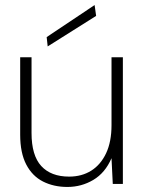

<svg xmlns="http://www.w3.org/2000/svg" viewBox="-20 -729 578 761"><path d="M247 12Q193 12 150.5 -9.5Q108 -31 84 -77Q60 -123 60 -195V-502H105V-202Q105 -113 143.5 -71Q182 -29 254 -29Q304 -29 341.5 -52.5Q379 -76 400.5 -121.5Q422 -167 422 -233V-502H467V0H427L422 -102Q397 -44 350 -16Q303 12 247 12ZM169 -545 165 -582 355 -709 361 -666Z"/></svg>

Font: DM Sans 16pt ExtraLight
Style: Regular
Weight: 250
Version: Version 4.004;gftools[0.9.30]